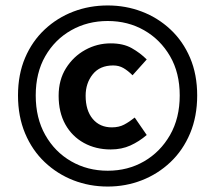

<svg xmlns="http://www.w3.org/2000/svg" viewBox="-20 -675 789 704"><path d="M375 9Q308 9 249 -14Q190 -37 144 -80.5Q98 -124 72 -186Q46 -248 46 -325Q46 -402 72 -463Q98 -524 144 -567Q190 -610 249 -632.5Q308 -655 375 -655Q441 -655 500 -632.5Q559 -610 605 -567Q651 -524 677 -463Q703 -402 703 -325Q703 -248 677 -186Q651 -124 605 -80.5Q559 -37 500 -14Q441 9 375 9ZM375 -49Q449 -49 508.5 -83.5Q568 -118 603.5 -180Q639 -242 639 -325Q639 -408 603.5 -469Q568 -530 508.5 -564Q449 -598 375 -598Q301 -598 241 -564Q181 -530 146 -469Q111 -408 111 -325Q111 -242 146 -180Q181 -118 241 -83.5Q301 -49 375 -49ZM386 -127Q331 -127 287.5 -151Q244 -175 219.5 -219Q195 -263 195 -324Q195 -382 222 -425Q249 -468 292.5 -492Q336 -516 386 -516Q432 -516 463 -498.5Q494 -481 518 -457L466 -399Q449 -416 432.5 -425.5Q416 -435 395 -435Q346 -435 320 -402.5Q294 -370 294 -324Q294 -270 320 -239Q346 -208 390 -208Q416 -208 435 -218Q454 -228 474 -244L518 -180Q490 -156 458 -141.5Q426 -127 386 -127Z"/></svg>

Font: Assistant
Style: Bold
Weight: 700
Designer: Hebrew By Ben Nathan, Latin by Paul Hunt
Version: Version 3.000